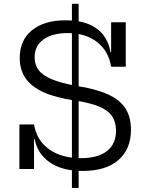

<svg xmlns="http://www.w3.org/2000/svg" viewBox="-20 -866 751 984"><path d="M383 -846.4V97.2H348.6V-846.4ZM404.6 10Q298.2 10 235.3 -33.7Q172.5 -77.4 157.6 -152.9H140.3L154.4 -228Q168.1 -146.4 231.6 -100.9Q295.2 -55.5 393.8 -55.5Q481.9 -55.5 528.2 -91.8Q574.6 -128.1 574.6 -196.1Q574.6 -241 553.7 -271.3Q532.9 -301.5 486.1 -320.6Q439.3 -339.8 361.2 -351.4Q265 -365.4 203.1 -393.5Q141.1 -421.6 111.1 -464.9Q81.1 -508.3 81.1 -568.5Q81.1 -660.1 144 -711.1Q206.9 -762 316.8 -762Q385.9 -762 434.2 -742.2Q482.5 -722.3 510.4 -685.5Q538.3 -648.6 546.6 -597.5H563.9L549.5 -524Q536.3 -605.2 477.1 -650.9Q418 -696.5 326.9 -696.5Q248.3 -696.5 202.8 -663.9Q157.4 -631.2 157.4 -572.1Q157.4 -533.3 178.8 -505.8Q200.3 -478.2 247.8 -458.9Q295.2 -439.5 373 -425.6Q472.8 -410 533.9 -382.1Q595 -354.2 623.1 -309.9Q651.2 -265.7 651.2 -201Q651.2 -101.1 586.6 -45.6Q522.1 10 404.6 10ZM79.4 0V-228H154.4V0ZM549.5 -524V-752H624.5V-524Z"/></svg>

Font: Hepta Slab ExtraLight
Style: Regular
Weight: 200
Designer: Michael LaGattuta
Foundry: Michael LaGattuta
Version: Version 1.100